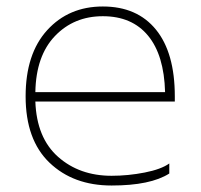

<svg xmlns="http://www.w3.org/2000/svg" viewBox="-20 -562 621 592"><path d="M502 -27Q444 10 324 10Q206 10 132.5 -60.5Q59 -131 59 -265Q59 -396 125.5 -469Q192 -542 297 -542Q403 -542 461 -470.5Q519 -399 519 -265V-249H89Q93 -137 159 -78.5Q225 -20 324 -20Q375 -20 426 -30Q477 -40 502 -58ZM297 -512Q208 -512 149.5 -451Q91 -390 89 -278H489Q486 -392 436.5 -452Q387 -512 297 -512Z"/></svg>

Font: Roundo ExtraLight
Style: Regular
Weight: 250
Designer: Namrata Goyal (Gurmukhi), Shiva Nallaperumal (Latin)
Foundry: Indian Type Foundry
Version: Version 1.000;PS 1.0;hotconv 1.0.88;makeotf.lib2.5.647800